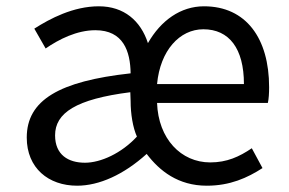

<svg xmlns="http://www.w3.org/2000/svg" viewBox="-20 -577 917 610"><path d="M225 13C295 13 373 -22 446 -88C487 -34 546 13 637 13C711 13 766 -12 814 -43L780 -106C740 -79 701 -61 648 -61C555 -61 483 -136 479 -250H831C834 -263 835 -281 835 -300C835 -455 762 -557 628 -557C554 -557 491 -512 450 -440C427 -511 374 -557 294 -557C213 -557 139 -518 89 -486L125 -423C167 -452 224 -481 283 -481C372 -481 394 -414 395 -344C168 -319 65 -259 65 -140C65 -43 134 13 225 13ZM250 -60C197 -60 155 -85 155 -147C155 -218 221 -262 394 -284L395 -256C395 -215 402 -172 415 -143C366 -90 300 -60 250 -60ZM479 -310C489 -417 551 -484 626 -484C708 -484 755 -423 755 -310Z"/></svg>

Font: Source Han Sans CN Regular
Style: Regular
Weight: 400
Designer: Ryoko NISHIZUKA (kana & ideographs); Paul D. Hunt (Latin, Greek & Cyrillic); Wenlong ZHANG (bopomofo); Sandoll Communica
Foundry: Adobe Systems Incorporated
Version: Version 1.004;PS 1.004;hotconv 1.0.82;makeotf.lib2.5.63406